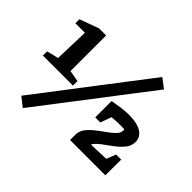

<svg xmlns="http://www.w3.org/2000/svg" viewBox="-165 -886 1170 1170"><g transform="rotate(45 419.5 -301.5)"><path d="M17 -247V-283Q35 -288 55 -293Q75 -298 93 -301L100 -526H18V-561L142 -606H203V-299L276 -286V-247ZM157 66 97 19 624 -669 685 -623ZM498 0V-46Q498 -77 517 -102Q536 -127 564 -149Q592 -171 620.5 -191Q649 -211 668 -230.5Q687 -250 687 -272Q687 -276 686 -280Q668 -281 652 -281Q615 -281 578 -277L553 -206H509V-347Q547 -354 579.5 -358.5Q612 -363 643 -363Q713 -363 751 -340Q789 -317 789 -273Q789 -239 766 -211.5Q743 -184 711 -160.5Q679 -137 649.5 -115Q620 -93 607 -70L735 -75L759 -136H803L802 0Z"/></g></svg>

Font: Piazzolla
Style: Bold
Weight: 700
Designer: Juan Pablo del Peral
Foundry: Huerta Tipografica
Version: Version 1.330